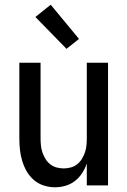

<svg xmlns="http://www.w3.org/2000/svg" viewBox="-20 -786 540 814"><path d="M213 8Q189 8 165.5 0.5Q142 -7 123.5 -23Q105 -39 93 -60Q81 -81 74 -104.5Q67 -128 64.5 -152Q62 -176 62 -200V-520H152V-200Q152 -185 153.5 -169.5Q155 -154 160 -139.5Q165 -125 173 -112Q181 -99 193 -89.5Q205 -80 220 -76Q235 -72 250 -72Q265 -72 280 -76Q295 -80 307 -89.5Q319 -99 327 -112Q335 -125 340 -139.5Q345 -154 346.5 -169.5Q348 -185 348 -200V-520H438V0H348V-93Q341 -72 328.5 -52.5Q316 -33 298 -19Q280 -5 258 1.5Q236 8 213 8ZM262 -579 130 -714 195 -766 315 -621Z"/></svg>

Font: Iosevka Term Curly Medium
Style: Regular
Weight: 500
Designer: Belleve Invis
Foundry: Belleve Invis
Version: Version 32.3.0